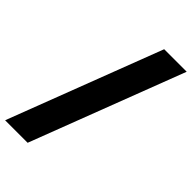

<svg xmlns="http://www.w3.org/2000/svg" viewBox="-293 -818 1049 1049"><g transform="rotate(45 231.0 -293.5)"><path d="M-26 151 314 -738H488L148 151Z"/></g></svg>

Font: REM ExtraBold
Style: Regular
Weight: 800
Designer: Octavio Pardo
Foundry: Ashler Design
Version: Version 1.005;gftools[0.9.28]